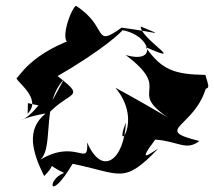

<svg xmlns="http://www.w3.org/2000/svg" viewBox="-20 -624 751 674"><path d="M78 -262 115 -254C52 -175 11 -203 141 -226C71 -171 92 -92 135 -6C224 -92 72 -78 205 -17C144 5 150 93 235 -49C404 -15 413 26 535 -102C513 -90 455 -42 525 -134C607 -128 633 -93 680 -129C509 -171 669 -174 706 -326L606 -306C724 -318 720 -295 701 -361C592 -363 548 -378 491 -459C644 -391 473 -488 474 -531C562 -494 535 -510 407 -527C304 -453 363 -530 246 -604C219 -579 168 -411 271 -498C85 -442 43 -346 39 -351C28 -343 132 -280 77 -225ZM385 -316C488 -194 374 -76 422 -194C416 -64 339 -1 286 -124C291 -30 247 -147 108 -55C179 -83 118 -255 204 -345L115 -181C205 -318 300 -266 182 -357C344 -450 414 -518 409 -518C507 -502 538 -397 421 -431C590 -304 425 -309 569 -212C509 -247 448 -282 385 -316Z"/></svg>

Font: Asimov Silicon
Style: Regular
Weight: 400
Designer: Google
Version: Version 2.000980; 2014